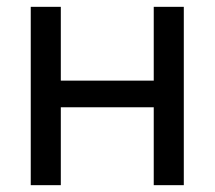

<svg xmlns="http://www.w3.org/2000/svg" viewBox="-20 -542 629 562"><path d="M70 0V-522H158V-306H430V-522H518V0H430V-228H158V0Z"/></svg>

Font: YasnoRaleway Medium
Style: Regular
Weight: 500
Designer: Matt McInerney, Pablo Impallari, Rodrigo Fuenzalida
Foundry: Matt McInerney, Pablo Impallari, Rodrigo Fuenzalida
Version: Version 4.026